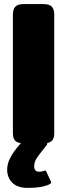

<svg xmlns="http://www.w3.org/2000/svg" viewBox="-20 -700 328 938"><path d="M245 -629V-50Q245 -28 237 -16.5Q229 -5 210 -1Q213 2 208 9Q170 56 158.5 74Q147 92 147 112Q147 139 171 139Q185 139 193 135Q199 133 200 133Q204 133 207 140L228 185Q230 189 230 191Q230 197 218 202Q183 218 116 218Q66 218 40.5 193Q15 168 15 129Q15 101 29.5 72Q44 43 76 6L82 -1Q61 -3 52 -15Q43 -27 43 -50V-629Q43 -655 55 -667.5Q67 -680 95 -680H192Q221 -680 233 -667.5Q245 -655 245 -629Z"/></svg>

Font: Mitr SemiBold
Style: Regular
Weight: 600
Designer: Thanarat Vachiruckul
Foundry: Cadson Demak
Version: Version 1.003